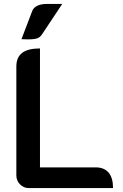

<svg xmlns="http://www.w3.org/2000/svg" viewBox="-20 -955 624 975"><path d="M63 -64V-617Q63 -664 92.5 -686.5Q122 -709 183 -709V-105H466Q509 -105 531.5 -78.5Q554 -52 554 0H126Q100 0 81.5 -19Q63 -38 63 -64ZM144 -900Q150 -916 169 -925.5Q188 -935 219 -935H296L193 -780Q184 -766 169.5 -760.5Q155 -755 121 -755Q101 -755 89 -756Z"/></svg>

Font: K2D SemiBold
Style: Regular
Weight: 600
Designer: Katatrad Aksorn Co.,Ltd.
Foundry: Cadson Demak Co.,Ltd.
Version: Version 1.000; ttfautohint (v1.6)